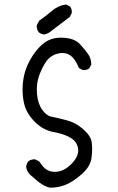

<svg xmlns="http://www.w3.org/2000/svg" viewBox="-20 -852 540 881"><path d="M399.9 -127.9Q402.8 -150.9 402.8 -168.2Q402.8 -185.5 400.9 -198.7Q397.5 -227.5 362.3 -258.8Q327.1 -290 281.7 -301.3Q235.4 -313 214.8 -316.9Q192.9 -321.3 173.3 -348.9Q153.8 -376.5 149.9 -420.4Q148.9 -430.7 148.9 -440.9Q148.9 -473.1 158.7 -502.4Q171.9 -540 190.4 -567.4Q209 -595.7 242.7 -605.5Q255.9 -608.9 267.1 -608.9Q293 -608.9 311.5 -590.3Q328.6 -573.2 342.3 -539.6L359.4 -530.8Q361.8 -530.3 364.3 -530.3Q379.9 -530.3 390.1 -539.1L398.9 -556.6Q398.4 -582 386.2 -601.1Q372.6 -621.1 349.1 -647Q327.1 -671.9 287.1 -677.2Q272.5 -679.2 259.3 -679.2Q235.4 -679.2 215.3 -672.4Q184.1 -662.1 155.8 -630.4Q127 -598.1 107.4 -555.7Q83.5 -502.9 83.5 -439.9Q83.5 -405.8 91.3 -374Q101.6 -331.5 139.6 -293.2Q177.7 -254.9 225.3 -246.3Q272.9 -237.8 302.2 -220.7Q333 -203.1 338.4 -170.4Q338.9 -166 338.9 -161.6Q338.9 -130.9 306.2 -98.1Q271.5 -63.5 231.4 -63.5Q200.2 -63.5 178.2 -86.9Q178.2 -87.4 159.2 -111.8L141.6 -120.6Q138.7 -121.1 135.7 -121.1Q132.8 -121.1 128.4 -120.1Q118.7 -118.7 110.4 -112.3Q102.1 -101.6 100.1 -87.9Q102.1 -60.5 129.9 -40.5Q173.8 1.5 209.5 9.3Q247.6 9.3 281.2 -4.2Q314.9 -17.6 355.5 -53.2Q395 -87.9 399.9 -127.9ZM309.1 -792Q309.6 -794.9 309.6 -796.4Q309.6 -797.9 309.3 -799.6Q309.1 -801.3 308.8 -804Q308.6 -806.6 307.9 -809.3Q307.1 -812 306.2 -814Q304.2 -818.8 300.8 -822.8L283.2 -831.5Q247.6 -827.1 219 -802.7Q190.4 -778.3 159.7 -756.8L148.9 -736.8Q148.4 -734.4 148.4 -732.4Q148.4 -716.3 157.7 -704.1Q168 -695.8 181.6 -693.8Q195.8 -695.8 208.5 -704.6L300.3 -774.4Z"/></svg>

Font: Bakudai
Style: Light
Weight: 300
Version: Version 1.48